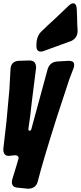

<svg xmlns="http://www.w3.org/2000/svg" viewBox="-21 -938 491 1165"><path d="M227 -625Q200 -625 200 -657V-667Q200 -713 226 -743Q272 -788 308 -820Q349 -858 389 -897Q410 -918 423 -918Q444 -918 445 -879L447 -826Q447 -790 450 -752Q450 -709 413 -690L243 -628Q235 -625 227 -625ZM148 207Q116 204 83.5 200.5Q51 197 51 167Q51 159 53 152Q92 26 92 21Q92 4 68 4L40 7Q37 8 32 8Q-1 8 -1 -33L18 -198L36 -395L43 -522Q47 -565 91 -569L158 -571Q198 -571 198 -527Q194 -489 173 -328Q162 -223 151 -154Q151 -145 159 -145Q167 -145 169 -154L268 -518Q281 -561 326 -565L396 -569Q410 -569 419.5 -564Q429 -559 429 -543Q429 -536 426 -526L400 -458L324 -227Q241 34 208 163Q197 207 148 207Z"/></svg>

Font: Bangerz
Style: Bold
Weight: 700
Designer: vernon adams
Foundry: Vernon Adams
Version: Version 2.10;February 7, 2025;FontCreator 13.0.0.2683 64-bit